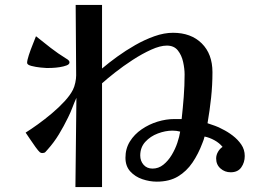

<svg xmlns="http://www.w3.org/2000/svg" viewBox="-20 -763 1040 779"><path d="M711 -229Q704 -231 696 -232Q688 -233 680 -233Q651 -233 620.5 -221.5Q590 -210 569.5 -187.5Q549 -165 549 -132Q549 -110 562.5 -94.5Q576 -79 599 -79Q623 -79 642.5 -94.5Q662 -110 676.5 -134Q691 -158 699.5 -183.5Q708 -209 711 -229ZM262 -510Q262 -502 250 -497.5Q238 -493 222 -490.5Q206 -488 191 -487.5Q176 -487 170 -487Q164 -487 144.5 -489Q125 -491 107.5 -495.5Q90 -500 90 -508Q90 -518 97 -539.5Q104 -561 113 -583Q122 -605 126 -616Q157 -591 186 -568.5Q215 -546 249 -525Q253 -523 257.5 -519Q262 -515 262 -510ZM973 -130Q973 -104 959 -84Q945 -64 916 -64Q892 -64 874.5 -79.5Q857 -95 857 -120Q857 -134 864.5 -147Q872 -160 883 -167Q870 -183 850 -194Q830 -205 810 -209Q807 -196 801 -182Q785 -139 761 -103.5Q737 -68 702 -47Q667 -26 616 -26Q587 -26 557.5 -36Q528 -46 508.5 -67.5Q489 -89 489 -123Q489 -160 507 -189Q525 -218 555 -238.5Q585 -259 619.5 -269.5Q654 -280 687 -280H717Q722 -325 725.5 -370.5Q729 -416 729 -461Q729 -484 723 -511.5Q717 -539 701.5 -558.5Q686 -578 657 -578Q630 -578 593.5 -561.5Q557 -545 518.5 -520Q480 -495 447 -469Q414 -443 394 -425V-4H286L290 -366Q281 -346 273.5 -326Q266 -306 256 -286Q239 -251 219 -218Q199 -185 173 -156Q168 -150 164 -146Q160 -142 151 -142Q147 -142 142 -145Q136 -150 124 -166.5Q112 -183 100.5 -200.5Q89 -218 84 -225Q105 -238 133.5 -258.5Q162 -279 190.5 -303Q219 -327 242 -352Q265 -377 276 -399Q282 -411 285.5 -427.5Q289 -444 289 -457L287 -743H394V-485Q421 -508 455.5 -533Q490 -558 528.5 -580Q567 -602 606.5 -616Q646 -630 682 -630Q755 -630 798.5 -587Q842 -544 842 -470Q842 -418 836.5 -366.5Q831 -315 822 -263Q837 -258 852.5 -252.5Q868 -247 882 -239Q903 -229 924 -213Q945 -197 959 -176.5Q973 -156 973 -130Z"/></svg>

Font: Kaisei Decol
Style: Bold
Weight: 700
Designer: Font-Kai, 金井和夫
Foundry: KAZUO KANAI
Version: Version 5.003